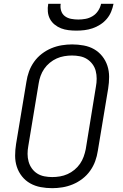

<svg xmlns="http://www.w3.org/2000/svg" viewBox="-20 -975 640 1003"><path d="M253 8Q222 8 192.5 2.5Q163 -3 138 -17Q113 -31 95 -53.5Q77 -76 68 -103.5Q59 -131 59 -161.5Q59 -192 64 -223L118 -548Q122 -575 131.5 -601.5Q141 -628 158 -652Q175 -676 198.5 -694Q222 -712 248.5 -723Q275 -734 302.5 -738.5Q330 -743 357 -743Q387 -743 417 -737.5Q447 -732 471.5 -718Q496 -704 514 -681.5Q532 -659 541 -631.5Q550 -604 550 -573.5Q550 -543 545 -512L491 -187Q487 -160 477.5 -133.5Q468 -107 451 -83Q434 -59 410.5 -41Q387 -23 360.5 -12Q334 -1 306.5 3.5Q279 8 253 8ZM253 -50Q273 -50 293.5 -53.5Q314 -57 333 -65.5Q352 -74 369 -88Q386 -102 398 -119.5Q410 -137 417 -156.5Q424 -176 428 -196L481 -522Q485 -543 485 -564Q485 -585 480 -604.5Q475 -624 463 -640Q451 -656 434.5 -666.5Q418 -677 397.5 -681Q377 -685 356 -685Q336 -685 315.5 -681.5Q295 -678 276 -669.5Q257 -661 240 -647Q223 -633 211 -615.5Q199 -598 192 -578.5Q185 -559 182 -539L128 -213Q124 -192 124 -171Q124 -150 129.5 -130.5Q135 -111 146.5 -95Q158 -79 174.5 -68.5Q191 -58 211.5 -54Q232 -50 253 -50ZM379 -815Q358 -815 337.5 -817.5Q317 -820 299 -827Q281 -834 265.5 -846.5Q250 -859 241 -876Q232 -893 230 -913.5Q228 -934 232 -955H297Q294 -936 299.5 -918.5Q305 -901 319 -890.5Q333 -880 351.5 -876.5Q370 -873 389 -873Q408 -873 427 -876.5Q446 -880 463.5 -890.5Q481 -901 492.5 -918.5Q504 -936 508 -955H573Q569 -934 560.5 -913.5Q552 -893 537.5 -876Q523 -859 503.5 -846.5Q484 -834 463 -827Q442 -820 421 -817.5Q400 -815 379 -815Z"/></svg>

Font: Iosevka SS04 Lt Ex Obl
Style: Regular
Weight: 300
Width: 7
Italic angle: -9°
Monospace: yes
Designer: Belleve Invis
Foundry: Belleve Invis
Version: Version 19.0.0; ttfautohint (v1.8.4)